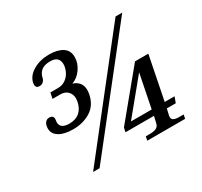

<svg xmlns="http://www.w3.org/2000/svg" viewBox="-147 -903 1153 1098"><g transform="rotate(-30 430.0 -354.0)"><path d="M74 -344Q74 -368 84.5 -381.5Q95 -395 111 -395Q127 -395 133.5 -387Q140 -379 138 -367Q136 -355 136 -350Q136 -307 196 -307Q238 -307 264 -329.5Q290 -352 298 -394Q300 -406 300 -413Q300 -441 282.5 -459.5Q265 -478 233 -478H182L190 -516H240Q271 -516 293 -533Q315 -550 325.5 -574Q336 -598 336 -619Q336 -644 321.5 -657.5Q307 -671 278 -671Q239 -671 218.5 -654.5Q198 -638 192 -607Q189 -595 179 -586.5Q169 -578 155 -578Q131 -578 131 -602Q131 -609 132 -613Q141 -655 186 -681.5Q231 -708 292 -708Q346 -708 379 -687Q412 -666 412 -622Q412 -583 387 -546.5Q362 -510 324 -497Q350 -489 365 -470.5Q380 -452 380 -423Q380 -410 377 -395Q364 -330 314.5 -299Q265 -268 199 -268Q140 -268 107 -288.5Q74 -309 74 -344ZM730 -706H774L217 0H174ZM537 -26H565Q592 -26 607 -34Q622 -42 626 -60L636 -104H448L454 -132L698 -428H786L729 -142H794L780 -104H721L711 -60Q708 -42 719.5 -34Q731 -26 758 -26H787L782 0H532ZM643 -142 687 -362 506 -142Z"/></g></svg>

Font: Taviraj
Style: Italic
Weight: 400
Italic angle: -12°
Designer: Katatrad Team
Foundry: CadsonDemak
Version: Version 1.001